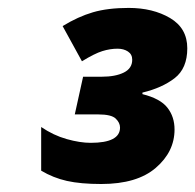

<svg xmlns="http://www.w3.org/2000/svg" viewBox="-20 -874 493 485"><path d="M235.8 -409.2Q183.6 -409.2 148.9 -417Q114.3 -424.8 84 -442.9V-553.2Q114.7 -532.2 148.4 -522.7Q182.1 -513.2 209 -513.2Q283.2 -513.2 283.2 -551.8Q283.2 -564 272.2 -574.5Q261.2 -585 228 -585H168.9L189.9 -680.2H236.8Q271.5 -680.2 292.7 -690.7Q314 -701.2 314 -723.1Q314 -736.8 303.2 -743.9Q292.5 -751 276.9 -751Q258.3 -751 238.5 -744.9Q218.8 -738.8 187 -719.2L138.2 -808.1Q177.2 -832 214.8 -843Q252.4 -854 305.2 -854Q366.2 -854 409.7 -828.4Q453.1 -802.7 453.1 -752Q453.1 -701.2 421.1 -676.5Q389.2 -651.9 339.8 -640.1V-636.2Q384.8 -625 402.8 -602.1Q420.9 -579.1 420.9 -546.9Q420.9 -490.7 373.5 -450Q326.2 -409.2 235.8 -409.2Z"/></svg>

Font: Open Sans ExtraBold
Style: Italic
Weight: 800
Italic angle: -12°
Designer: Monotype Design Team
Foundry: Monotype Imaging Inc.
Version: Version 3.000; ttfautohint (v1.8.4)